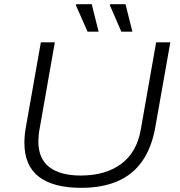

<svg xmlns="http://www.w3.org/2000/svg" viewBox="-20 -889 862 921"><path d="M370 12Q235 12 166 -41.5Q97 -95 97 -204Q97 -222 99 -243Q101 -264 105 -284L176 -686H243L170 -271Q167 -256 165.5 -240Q164 -224 164 -211Q164 -128 216.5 -87.5Q269 -47 367 -47Q486 -47 561 -102.5Q636 -158 655 -266L729 -686H797L725 -279Q708 -182 663 -117Q618 -52 544.5 -20Q471 12 370 12ZM400 -737 344 -864 346 -869H420L453 -737ZM562 -737 507 -864 509 -869H582L615 -737Z"/></svg>

Font: Archivo SemiExpanded ExtraLight
Style: Italic
Weight: 250
Width: 6
Italic angle: -10°
Designer: Hector Gatti
Foundry: Omnibus-Type
Version: Version 2.001